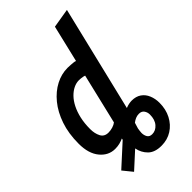

<svg xmlns="http://www.w3.org/2000/svg" viewBox="-286 -862 1132 1132"><g transform="rotate(-45 280.0 -295.5)"><path d="M346 185Q291 185 262 156.5Q233 128 225 86L123 179L75 120L209 -2L211 -11Q196 -4 178.5 0.5Q161 5 140 5Q85 5 47 -41Q9 -87 9 -169Q9 -254 32 -321Q55 -388 93.5 -435Q132 -482 180 -507Q228 -532 279 -532Q291 -532 303.5 -531Q316 -530 326.5 -529Q337 -528 343 -525L398 -756L518 -776L359 -117Q373 -123 386.5 -125.5Q400 -128 410 -128Q445 -128 469 -111.5Q493 -95 505 -66Q517 -37 517 -3Q517 51 495 93.5Q473 136 434.5 160.5Q396 185 346 185ZM356 98Q385 98 406.5 73.5Q428 49 428 6Q428 -13 417.5 -28Q407 -43 385 -43Q370 -43 357 -37.5Q344 -32 331 -22L320 14Q319 22 317.5 31Q316 40 316 48Q316 68 325 83Q334 98 356 98ZM180 -91Q198 -91 216 -96.5Q234 -102 245 -111L320 -426Q316 -428 308 -429.5Q300 -431 291 -432Q282 -433 275 -433Q252 -433 229.5 -422Q207 -411 187 -390.5Q167 -370 151.5 -339.5Q136 -309 127 -269.5Q118 -230 118 -182Q118 -145 132 -118Q146 -91 180 -91Z"/></g></svg>

Font: Ubuntu Sans Mono SemiBold
Style: Italic
Weight: 600
Italic angle: -13.5°
Monospace: yes
Designer: Dalton Maag Ltd
Foundry: Dalton Maag Ltd
Version: Version 1.006